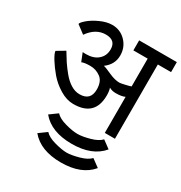

<svg xmlns="http://www.w3.org/2000/svg" viewBox="-207 -761 1141 1209"><g transform="rotate(30 363.5 -156.5)"><path d="M410.2 299.8Q261.2 299.8 189.9 213.9L246.1 172.9Q269.5 198.7 321.3 212.9Q376 228 410.2 228Q443.8 228 498.5 212.9Q550.8 198.2 574.2 172.9L629.9 213.9Q558.6 299.8 410.2 299.8ZM410.2 164.1Q261.2 164.1 189.9 78.1L246.1 37.1Q269.5 63 321.3 77.1Q374 91.8 410.2 91.8Q445.8 91.8 498.5 77.1Q550.8 62.5 574.2 37.1L629.9 78.1Q558.6 164.1 410.2 164.1ZM479 -319.8Q485.8 -319.8 516.1 -326.7Q547.9 -334 557.1 -337.9V-540H453.1V-612.8H727.1V-540H630.9V0H557.1V-262.2Q534.7 -251 491.2 -251Q462.9 -251 442.9 -263.2Q450.2 -241.7 450.2 -210.9Q450.2 -58.1 293.9 -58.1Q245.1 -58.1 195.8 -87.9Q146.5 -117.7 111.3 -158.7Q77.1 -199.2 54.2 -236.3Q30.3 -275.4 29.8 -292L88.9 -327.1Q113.8 -285.6 127.9 -264.2Q148.4 -233.9 173.8 -203.1Q202.1 -168.9 233.4 -149.9Q264.6 -130.9 296.9 -130.9Q377 -130.9 377 -210.9Q377 -270 343.3 -294.9Q309.6 -319.8 268.1 -319.8Q224.6 -319.8 206.1 -311L182.1 -371.1Q198.2 -371.1 205.1 -370.1Q260.7 -370.1 292.5 -397.5Q325.7 -425.8 326.2 -471.2V-474.1Q326.2 -540 253.9 -540Q181.2 -540 129.9 -466.8L70.8 -511.2Q70.8 -521.5 98.6 -545.9Q127.4 -570.8 171.9 -591.3Q218.8 -612.8 258.8 -612.8Q317.4 -612.8 357.4 -571.8Q397.9 -530.3 397.9 -470.2Q397.9 -404.8 340.8 -362.8Q356.4 -359.9 400.4 -339.8Q444.3 -319.8 479 -319.8Z"/></g></svg>

Font: Miedinger*
Style: Book
Weight: 400
Version: Version 001.000